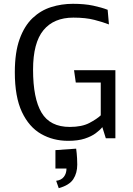

<svg xmlns="http://www.w3.org/2000/svg" viewBox="-20 -735 704 1018"><path d="M341.3 11.7Q261.7 11.7 197.8 -24.9Q133.8 -61.5 96.2 -141.4Q58.6 -221.2 58.6 -352.1Q58.6 -457.5 84 -527.8Q109.4 -598.1 152.8 -639.2Q196.3 -680.2 251.5 -697.5Q306.6 -714.8 366.7 -714.8Q428.2 -714.8 473.9 -705.1Q519.5 -695.3 550.8 -683.1L557.6 -605.5Q526.4 -617.7 480.5 -629.6Q434.6 -641.6 369.1 -641.6Q265.1 -641.6 210.2 -574.7Q155.3 -507.8 155.3 -365.7Q155.3 -212.9 200.4 -137.5Q245.6 -62 350.1 -62Q414.1 -62 453.9 -83Q493.7 -104 514.2 -123.5V-297.4H381.8L372.6 -362.8H591.8V-2H541L522.5 -61Q510.3 -45.4 487.5 -28.6Q464.8 -11.7 429.2 0Q393.6 11.7 341.3 11.7ZM291.5 262.7 277.8 223.6Q305.2 220.2 318.8 202.4Q332.5 184.6 332.5 158.7H273.9V61L383.8 53.2L386.7 78.6Q387.7 90.3 388.7 105.5Q389.6 120.6 389.6 137.7Q389.6 182.6 368.7 214.8Q347.7 247.1 291.5 262.7Z"/></svg>

Font: Mako
Style: Regular
Weight: 400
Designer: vernon adams
Foundry: vernon adams
Version: Version 1.100; ttfautohint (v1.8.4.7-5d5b);gftools[0.9.33]